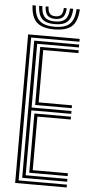

<svg xmlns="http://www.w3.org/2000/svg" viewBox="-63 -994 490 1030"><g transform="rotate(5 182.5 -479.0)"><path d="M59.5 0V-800H337V-784.8H77V-15.2H337V0ZM130 -61.2V-380.2H327V-365H147.5V-76.5H337V-61.2ZM94.8 -30.8V-769.5H337V-754H112.2V-410.8H327V-395.5H112.2V-46H337V-30.8ZM130 -426.2V-738.8H337V-723.5H147.5V-441.5H327V-426.2ZM196.8 -839Q131.2 -839 101.8 -866.6Q72.2 -894.2 69.5 -957.8H87.2Q89.5 -901.8 115 -877.5Q140.5 -853.2 196.8 -853.2Q253 -853.2 278.5 -877.5Q304 -901.8 306.5 -957.8H324Q321 -894.2 291.5 -866.6Q262 -839 196.8 -839ZM196.8 -867.2Q149.5 -867.2 128.1 -888.2Q106.8 -909.2 104.8 -957.8H122.2Q124 -917 141.2 -899.2Q158.5 -881.5 196.8 -881.5Q235 -881.5 252.2 -899.2Q269.5 -917 271.2 -957.8H288.8Q286.8 -909.2 265.4 -888.2Q244 -867.2 196.8 -867.2ZM196.8 -895.5Q167.8 -895.5 154.5 -909.9Q141.2 -924.2 140 -957.8H155.8Q156.2 -931.8 166.2 -920.6Q176.2 -909.5 196.8 -909.5Q217.5 -909.5 227.5 -920.6Q237.5 -931.8 237.8 -957.8H253.5Q252.2 -924.2 239 -909.9Q225.8 -895.5 196.8 -895.5Z"/></g></svg>

Font: Big Shoulders Inline Text Thin Medium
Style: Regular
Weight: 500
Version: Version 2.002